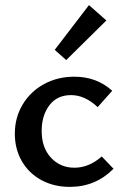

<svg xmlns="http://www.w3.org/2000/svg" viewBox="-20 -725 483 751"><path d="M38 -202Q38 -265 68.5 -316Q99 -367 152 -396Q205 -425 271 -425Q358 -425 419 -370L362 -306Q312 -353 258 -353Q203 -353 173 -313Q143 -273 143 -213Q143 -147 179.5 -108Q216 -69 271 -69Q328 -69 378 -113L424 -65Q354 6 253 6Q191 6 142 -20.5Q93 -47 65.5 -94.5Q38 -142 38 -202ZM194 -530 328 -705 396 -645 239 -490Z"/></svg>

Font: Ysabeau Semibold
Style: Regular
Weight: 600
Designer: Christian Thalmann (Catharsis Fonts)
Version: Version 0.003